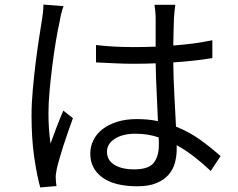

<svg xmlns="http://www.w3.org/2000/svg" viewBox="-20 -788 1040 840"><path d="M258 -761Q253 -749 248 -728.5Q243 -708 241 -694Q233 -659 224.5 -608Q216 -557 209 -501.5Q202 -446 197 -391.5Q192 -337 192 -295Q192 -259 194 -227.5Q196 -196 201 -160Q213 -194 228.5 -234Q244 -274 257 -304L299 -271Q290 -245 279 -214.5Q268 -184 258.5 -154Q249 -124 241 -97Q233 -70 229 -52Q227 -42 225 -29.5Q223 -17 224 -8Q224 0 225 9Q226 18 227 26L156 32Q141 -22 129.5 -101.5Q118 -181 118 -282Q118 -336 123.5 -396.5Q129 -457 136 -513.5Q143 -570 150.5 -618.5Q158 -667 163 -698Q166 -715 168 -733.5Q170 -752 170 -768ZM675 -154Q675 -161 675 -169.5Q675 -178 674 -187Q627 -203 573 -203Q517 -203 482.5 -181Q448 -159 448 -124Q448 -87 480.5 -67Q513 -47 567 -47Q630 -47 652.5 -75.5Q675 -104 675 -154ZM902 -40Q865 -75 828 -103.5Q791 -132 753 -153V-135Q753 -104 745 -75Q737 -46 717.5 -23.5Q698 -1 664.5 13Q631 27 581 27Q481 27 428 -11.5Q375 -50 375 -116Q375 -147 388.5 -174.5Q402 -202 428 -222.5Q454 -243 492 -255Q530 -267 579 -267Q629 -267 671 -258Q669 -315 665.5 -382Q662 -449 661 -511Q637 -510 613.5 -509.5Q590 -509 566 -509Q524 -509 484 -511Q444 -513 400 -515V-591Q442 -586 483 -584Q524 -582 568 -582Q591 -582 614.5 -582.5Q638 -583 661 -584V-707Q661 -720 659.5 -737Q658 -754 656 -767H747Q743 -739 741 -708Q740 -688 739.5 -656Q739 -624 738 -589Q827 -595 909 -612V-534Q868 -527 825.5 -522.5Q783 -518 738 -515Q739 -440 743 -368.5Q747 -297 750 -234Q810 -210 858 -175Q906 -140 945 -105Z"/></svg>

Font: SpoqaHanSans-Regular
Style: Regular
Weight: 400
Designer: [Spoqa Han Sans] Dong-huui Kim \uAE40 \uB3D9 \uD718  Younghwa Kang \uAC15 \uC601 \uD654  [Noto Sans] Ryoko NISHIZUKA \u8
Foundry: Spoqa (http://www.spoqa-han-sans.com)
Version: Version 2.000